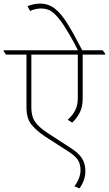

<svg xmlns="http://www.w3.org/2000/svg" viewBox="-44 -901 604 1066"><path d="M357 -220 332 -236Q361 -262 374.5 -290.5Q388 -319 388 -356V-598H130V-306Q130 -278 136.5 -255Q143 -232 163 -209.5Q183 -187 223 -161L349 -79Q393 -51 411.5 -21.5Q430 8 430 49Q430 100 397 145L369 133Q385 113 394 89.5Q403 66 403 44Q403 9 388 -13.5Q373 -36 334 -61L208 -142Q161 -173 132 -207.5Q103 -242 103 -304V-598H-11L-24 -617V-622H526L540 -603V-598H415V-352Q415 -311 400.5 -279.5Q386 -248 357 -220ZM390 -619Q369 -662 348 -698Q327 -734 307 -765Q279 -807 251.5 -830.5Q224 -854 184 -854Q171 -854 154 -850.5Q137 -847 123 -840L109 -867Q125 -873 142 -877Q159 -881 178 -881Q224 -881 259 -854.5Q294 -828 330 -770.5Q366 -713 414 -619Z"/></svg>

Font: Noto Serif Devanagari Thin
Style: Regular
Weight: 100
Designer: Universal Thirst, Indian Type Foundry and the Monotype Design Team
Foundry: Monotype Imaging Inc.
Version: Version 2.004; ttfautohint (v1.8.4.7-5d5b)